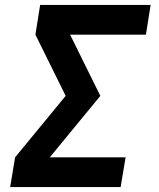

<svg xmlns="http://www.w3.org/2000/svg" viewBox="-20 -755 640 775"><path d="M21 0 41 -120 245 -368 123 -615 142 -735H588L569 -615H263L385 -368L181 -120H487L467 0Z"/></svg>

Font: Iosevka Aile Heavy Oblique
Style: Regular
Weight: 900
Italic angle: -9°
Designer: Belleve Invis
Foundry: Belleve Invis
Version: Version 31.1.0; ttfautohint (v1.8.4)